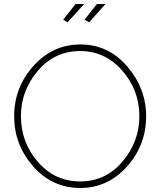

<svg xmlns="http://www.w3.org/2000/svg" viewBox="-20 -938 804 963"><path d="M402 -918 319 -826 297 -839 359 -918ZM509 -918 427 -826 404 -839 466 -918ZM382 5Q240 4 145.5 -104.5Q51 -213 51 -355Q51 -499 147.5 -607Q244 -715 383 -715Q524 -715 618.5 -604.5Q713 -494 713 -355Q713 -210 616.5 -102.5Q520 5 382 5ZM85 -355Q85 -224 170 -126Q255 -28 382 -28Q510 -28 594.5 -128Q679 -228 679 -355Q679 -486 593 -584Q507 -682 382 -682Q254 -682 169.5 -582.5Q85 -483 85 -355Z"/></svg>

Font: Raleway
Style: ExtraLight
Weight: 200
Designer: Matt McInerney, Pablo Impallari, Rodrigo Fuenzalida
Foundry: Matt McInerney, Pablo Impallari, Rodrigo Fuenzalida
Version: Version 2.001